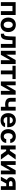

<svg xmlns="http://www.w3.org/2000/svg" viewBox="3127 -3704 588 6882"><g transform="rotate(90 3421.0 -263.0)"><path d="M56.6 -530.3H518.6V0H379.9V-416H193.4V0H56.6Z M609.4 -263.7Q609.4 -345.2 640.9 -407.2Q672.4 -469.2 731.2 -503.2Q790 -537.1 869.1 -537.1Q948.2 -537.1 1007.3 -503.2Q1066.4 -469.2 1098.1 -407.2Q1129.9 -345.2 1129.9 -263.7Q1129.9 -182.1 1098.1 -119.9Q1066.4 -57.6 1007.3 -23.4Q948.2 10.7 869.1 10.7Q790 10.7 731.4 -23.4Q672.9 -57.6 641.1 -119.9Q609.4 -182.1 609.4 -263.7ZM982.4 -263.7Q982.4 -311 969.7 -347.9Q957 -384.8 931.6 -405.8Q906.2 -426.8 870.1 -426.8Q833.5 -426.8 807.9 -405.8Q782.2 -384.8 769 -347.9Q755.9 -311 755.9 -263.7Q755.9 -216.8 769 -179.9Q782.2 -143.1 807.9 -122.3Q833.5 -101.6 870.1 -101.6Q906.2 -101.6 931.6 -122.3Q957 -143.1 969.7 -179.7Q982.4 -216.3 982.4 -263.7Z M1187.5 -115.2H1205.1Q1231 -115.2 1246.6 -132.3Q1262.2 -149.4 1270.8 -188.5Q1279.3 -227.5 1282.2 -295.9L1291 -530.3H1692.4V0H1553.7V-416H1420.9L1412.1 -252.9Q1405.8 -121.1 1361.8 -60.5Q1317.9 0 1232.4 0H1188.5Z M2132.8 -530.3H2276.4V0H2138.7V-339.8L1945.3 0H1801.8V-530.3H1939.5V-191.4Z M2335.9 -530.3H2814.5V-416H2643.6V0H2505.9V-416H2335.9Z M3230.5 -530.3H3374V0H3236.3V-339.8L3043 0H2899.4V-530.3H3037.1V-191.4Z M3945.3 0H3808.6V-161.1Q3766.1 -152.3 3730.5 -152.3Q3613.8 -152.3 3550.5 -201.2Q3487.3 -250 3487.3 -350.6V-531.2H3624V-350.6Q3624 -319.3 3634.5 -301Q3645 -282.7 3668.2 -274.7Q3691.4 -266.6 3730.5 -266.6Q3771 -266.6 3808.6 -275.9V-530.3H3945.3Z M4034.2 -262.7Q4034.2 -344.2 4065.7 -406.5Q4097.2 -468.8 4155.3 -502.9Q4213.4 -537.1 4290 -537.1Q4361.3 -537.1 4417.7 -507.1Q4474.1 -477.1 4506.6 -416.5Q4539.1 -356 4539.1 -268.6V-227.5H4176.8Q4176.8 -188 4191.7 -158.7Q4206.5 -129.4 4234.1 -113.5Q4261.7 -97.7 4298.8 -97.7Q4334.5 -97.7 4360.4 -112.1Q4386.2 -126.5 4397.5 -151.4H4535.2Q4524.9 -102.5 4493.2 -65.9Q4461.4 -29.3 4410.9 -9.3Q4360.4 10.7 4295.9 10.7Q4215.3 10.7 4156.5 -22.5Q4097.7 -55.7 4065.9 -117.4Q4034.2 -179.2 4034.2 -262.7ZM4402.3 -318.4Q4402.3 -350.1 4388.4 -375.2Q4374.5 -400.4 4349.6 -414.6Q4324.7 -428.7 4293 -428.7Q4260.7 -428.7 4234.6 -414.1Q4208.5 -399.4 4193.1 -374Q4177.7 -348.6 4176.8 -318.4Z M4608.4 -263.7Q4608.4 -344.7 4639.9 -406.5Q4671.4 -468.3 4730.2 -502.7Q4789.1 -537.1 4868.2 -537.1Q4936 -537.1 4988.3 -512.2Q5040.5 -487.3 5070.6 -441.7Q5100.6 -396 5103.5 -335.9H4967.8Q4960.9 -376.5 4935.5 -400.6Q4910.2 -424.8 4870.1 -424.8Q4835.4 -424.8 4809.3 -406Q4783.2 -387.2 4769 -351.1Q4754.9 -314.9 4754.9 -265.6Q4754.9 -214.8 4769 -178.7Q4783.2 -142.6 4809.1 -123.5Q4835 -104.5 4870.1 -104.5Q4908.7 -104.5 4935.1 -127.4Q4961.4 -150.4 4967.8 -192.4H5103.5Q5100.1 -132.3 5070.8 -86.4Q5041.5 -40.5 4989.5 -14.9Q4937.5 10.7 4868.2 10.7Q4788.6 10.7 4729.7 -23.9Q4670.9 -58.6 4639.6 -120.6Q4608.4 -182.6 4608.4 -263.7Z M5193.4 -530.3H5337.9V-323.2H5383.8L5525.4 -530.3H5696.3L5506.8 -261.7L5698.2 0H5525.4L5389.6 -189.5H5337.9V0H5193.4Z M6085.9 -530.3H6229.5V0H6091.8V-339.8L5898.4 0H5754.9V-530.3H5892.6V-191.4Z M6653.3 -192.4H6557.1L6454.1 0H6315.4L6430.2 -214.4Q6382.8 -234.9 6356.9 -271.7Q6331.1 -308.6 6331.1 -357.4Q6331.1 -409.2 6357.9 -448.2Q6384.8 -487.3 6435.1 -508.8Q6485.4 -530.3 6552.7 -530.3H6788.1V0H6653.3ZM6550.8 -291H6653.3V-417H6552.7Q6513.2 -417 6491 -398.7Q6468.8 -380.4 6468.8 -353.5Q6468.8 -326.2 6490.2 -308.6Q6511.7 -291 6550.8 -291Z"/></g></svg>

Font: Pretendard Std
Style: Bold
Weight: 700
Designer: Base glyphs from Inter by Rasmus Andersson; Hangeul glyphs from Noto Sans CJK(Source Han Sans) by Jang Soo-young and Kan
Foundry: Kil Hyung-jin
Version: Version 1.309